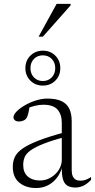

<svg xmlns="http://www.w3.org/2000/svg" viewBox="-20 -938 479 968"><path d="M314.5 -273 317.5 -250.5Q245 -231 201.2 -213.8Q157.5 -196.5 134.8 -180.2Q112 -164 104.5 -146Q97 -128 97 -106Q97 -68.5 120 -48.2Q143 -28 181 -28Q211 -28 236.2 -43Q261.5 -58 276.5 -81.8Q291.5 -105.5 291.5 -132V-318.5Q291.5 -361 270 -385.5Q248.5 -410 198 -410Q178.5 -410 154.5 -404.2Q130.5 -398.5 101 -385L129.5 -403Q127 -388 124.5 -375Q122 -362 118.5 -352.8Q115 -343.5 110.5 -338.5Q104.5 -332 94.8 -328.8Q85 -325.5 75 -325.5Q62.5 -325.5 55.2 -331.5Q48 -337.5 48 -346.5Q48 -360 64 -376.2Q80 -392.5 105.5 -407.2Q131 -422 161 -431.5Q191 -441 218.5 -441Q264.5 -441 291.5 -427.5Q318.5 -414 330 -388.5Q341.5 -363 341.5 -327V-80Q341.5 -61 347 -49.2Q352.5 -37.5 362.2 -32.2Q372 -27 385.5 -27Q398.5 -27 411.2 -31.2Q424 -35.5 439 -45.5V-31Q419.5 -10.5 399.8 -1.5Q380 7.5 360.5 7.5Q335.5 7.5 319.8 -2Q304 -11.5 297.2 -34.8Q290.5 -58 292 -97.5L295 -99.5Q284.5 -63.5 265 -39.2Q245.5 -15 219.2 -2.5Q193 10 162 10Q110.5 10 77.5 -17Q44.5 -44 44.5 -97Q44.5 -123.5 54.2 -145.5Q64 -167.5 92 -187.8Q120 -208 173.5 -229Q227 -250 314.5 -273ZM196 -682.5Q234 -682.5 259 -657.5Q284 -632.5 284 -594.5Q284 -556.5 259 -531.5Q234 -506.5 196 -506.5Q158.5 -506.5 133.2 -531.5Q108 -556.5 108 -594.5Q108 -632.5 133.2 -657.5Q158.5 -682.5 196 -682.5ZM196 -529.5Q223.5 -529.5 241 -548Q258.5 -566.5 258.5 -594.5Q258.5 -622.5 241 -640.8Q223.5 -659 196 -659Q168.5 -659 151 -640.8Q133.5 -622.5 133.5 -594.5Q133.5 -566.5 151 -548Q168.5 -529.5 196 -529.5ZM174.5 -753 265.5 -918.5H336V-911L196 -753Z"/></svg>

Font: Newsreader 24pt Light
Style: Regular
Weight: 300
Designer: Hugues Gentile
Foundry: Production Type
Version: Version 1.003